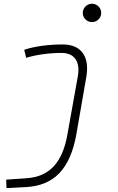

<svg xmlns="http://www.w3.org/2000/svg" viewBox="-20 -763 626 1018"><path d="M14.6 234.4 12.7 189.5 120.1 182.1Q212.4 175.8 265.1 118.7Q317.9 61.5 337.4 -49.8L392.1 -355Q403.3 -416 380.6 -449.2Q357.9 -482.4 305.7 -482.4Q258.8 -482.4 209.7 -475.8Q160.6 -469.2 118.7 -456.5L108.4 -499Q148.9 -512.7 202.1 -520Q255.4 -527.3 311.5 -527.3Q385.7 -527.3 418.7 -481.9Q451.7 -436.5 437.5 -354L384.8 -50.8Q360.8 85 295.7 154.1Q230.5 223.1 117.2 229ZM467.8 -646Q447.8 -646 433.3 -660.2Q418.9 -674.3 418.9 -694.3Q418.9 -714.4 433.3 -728.8Q447.8 -743.2 467.8 -743.2Q487.8 -743.2 502.2 -728.8Q516.6 -714.4 516.6 -694.3Q516.6 -674.3 502.2 -660.2Q487.8 -646 467.8 -646Z"/></svg>

Font: Cascadia Code NF ExtraLight
Style: Italic
Weight: 200
Italic angle: -10°
Monospace: yes
Designer: Aaron Bell
Foundry: Saja Typeworks
Version: Version 2404.023; ttfautohint (v1.8.4)